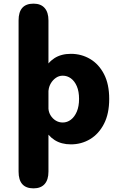

<svg xmlns="http://www.w3.org/2000/svg" viewBox="-20 -782 659 1054"><path d="M164 252Q82 252 82 160V-670Q82 -762 164 -762Q204 -762 225 -738.2Q246 -714.5 246 -670V160Q246 205 225 228.5Q204 252 164 252ZM369 -486.5Q427 -486.5 474.8 -458.2Q522.5 -430 551 -375Q579.5 -320 579.5 -239Q579.5 -158 551 -102.5Q522.5 -47 474.8 -18.2Q427 10.5 369 10.5Q317 10.5 279.8 -13.2Q242.5 -37 222.5 -80Q202.5 -123 202.5 -181Q202.5 -187 208.5 -198Q214.5 -209 225 -209Q229.5 -209 237.5 -203.8Q245.5 -198.5 246 -185Q247.5 -165 258.2 -147.8Q269 -130.5 286.2 -120Q303.5 -109.5 324.5 -109.5Q349 -109.5 369.2 -125Q389.5 -140.5 401.8 -169.5Q414 -198.5 414 -239Q414 -280 401.8 -308.5Q389.5 -337 369.2 -351.8Q349 -366.5 324.5 -366.5Q303.5 -366.5 286.5 -354.5Q269.5 -342.5 259 -324.5Q248.5 -306.5 246.5 -286Q245.5 -274 238.8 -270Q232 -266 225 -266Q215 -266 208.8 -273.8Q202.5 -281.5 202.5 -288.5Q202.5 -350 221.8 -394Q241 -438 278.2 -462.2Q315.5 -486.5 369 -486.5Z"/></svg>

Font: Sono ExtraLight Monospace
Style: Bold
Weight: 700
Version: Version 2.112